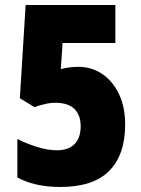

<svg xmlns="http://www.w3.org/2000/svg" viewBox="-20 -734 562 764"><path d="M293 -468Q345 -468 387 -439.5Q429 -411 453.5 -359.5Q478 -308 478 -238Q478 -118 414.5 -54Q351 10 220 10Q118 10 49 -28V-181Q84 -163 127 -149.5Q170 -136 207 -136Q252 -136 276.5 -160.5Q301 -185 301 -232Q301 -276 276 -300.5Q251 -325 200 -325Q180 -325 159 -320Q138 -315 117 -308L59 -343L82 -714H439V-563H229L222 -459Q241 -464 257.5 -466Q274 -468 293 -468Z"/></svg>

Font: Noto Sans Myanmar UI Condensed Black
Style: Regular
Weight: 900
Width: 3
Designer: Monotype Design Team
Foundry: Monotype Imaging Inc.
Version: Version 2.103; ttfautohint (v1.8.4.7-5d5b)